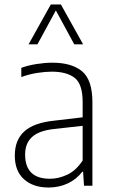

<svg xmlns="http://www.w3.org/2000/svg" viewBox="-20 -828 503 856"><path d="M196.5 8Q128 8 87 -28.8Q46 -65.5 46 -134.5Q46 -203.5 88.2 -242Q130.5 -280.5 221 -290L348.5 -305V-372.5Q348.5 -453 313 -480.8Q277.5 -508.5 211 -508.5Q182 -508.5 146.5 -503Q111 -497.5 75 -484.5V-525.5Q104.5 -536.5 142.5 -542.5Q180.5 -548.5 213.5 -548.5Q299.5 -548.5 345.8 -510.2Q392 -472 392 -371.5V0H354.5L350.5 -62H346.5Q320.5 -28 281.5 -10Q242.5 8 196.5 8ZM92 -139Q92 -31 203 -31Q240.5 -31 279.5 -49Q318.5 -67 348.5 -112.5V-267L221.5 -253Q153.5 -245.5 122.8 -217.2Q92 -189 92 -139ZM107.5 -630.5 206.5 -808H251.5L350.5 -630.5H311L229 -781.5L147 -630.5Z"/></svg>

Font: Encode Sans Semi Condensed ExtraLight
Style: Regular
Weight: 200
Width: 4
Designer: Multiple Designers
Foundry: Impallari Type
Version: Version 3.000; ttfautohint (v1.8.3) -l 8 -r 50 -G 200 -x 14 